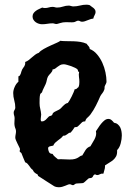

<svg xmlns="http://www.w3.org/2000/svg" viewBox="-20 -766 546 815"><path d="M477.1 -128.9V-125Q477.5 -111.3 472.9 -102.5Q468.3 -93.8 460.9 -87.4Q453.6 -81.1 444.3 -75.7Q435.1 -70.3 425.8 -64V-60.1Q425.8 -51.8 423.1 -44.2Q420.4 -36.6 418.9 -28.8H417Q409.7 -29.8 404.1 -26.4Q398.4 -22.9 393.1 -22.9Q388.7 -22.9 383.8 -25.9Q378.9 -24.9 377.4 -22.5Q376 -20 374.5 -17.1Q373 -14.2 370.1 -12Q367.2 -9.8 359.9 -9.8Q357.4 -9.8 354.2 -7.1Q351.1 -4.4 347.4 -1Q343.8 2.4 340.3 5.6Q336.9 8.8 335 9.8Q332.5 11.2 328.6 11.5Q324.7 11.7 320.1 12Q315.4 12.2 311 12.5Q306.6 12.7 303.2 13.2Q299.3 14.2 296.1 17.1Q293 20 290 20Q286.1 20 283 18.1Q279.8 16.1 275.9 16.1Q272.5 16.1 267.6 18.1Q262.7 20 256.8 22.5Q251 24.9 244.1 26.9Q237.3 28.8 230 28.8Q220.2 28.8 212.9 25.9Q212.4 25.9 207.3 22.7Q202.1 19.5 194.6 14.6Q187 9.8 178.2 4.2Q169.4 -1.5 161.6 -6.6Q153.8 -11.7 148.4 -15.1Q143.1 -18.6 142.1 -19L139.2 -25.9Q132.3 -28.8 127.2 -33.2Q122.1 -37.6 119.1 -44.9Q114.3 -47.9 110.8 -52.5Q107.4 -57.1 104 -62Q100.6 -66.9 96.7 -71Q92.8 -75.2 86.9 -77.1Q82.5 -86.9 78.6 -96.7Q74.7 -106.4 70.8 -116.2L64 -122.1Q63 -125 64 -127.7Q64.9 -130.4 64.9 -132.8Q64.9 -134.8 61.8 -141.1Q58.6 -147.5 54.9 -155Q51.3 -162.6 48.1 -169.9Q44.9 -177.2 44.9 -181.2Q44.9 -188.5 46.4 -195.3Q47.9 -202.1 47.9 -209Q47.9 -214.8 45.4 -220.5Q43 -226.1 42 -231.9Q40.5 -239.7 41.3 -248Q42 -256.3 42 -264.2Q42 -270 40 -275.9Q38.1 -281.7 38.1 -288.1Q38.1 -293.9 41.5 -298.8Q44.9 -303.7 44.9 -309.1Q44.9 -324.7 40.5 -340.1Q36.1 -355.5 36.1 -371.1Q36.1 -383.3 42.5 -397.5Q48.8 -411.6 58.1 -418.9V-441.9Q62.5 -442.9 64.7 -446.3Q66.9 -449.7 68.4 -454.1Q69.8 -458.5 71 -463.1Q72.3 -467.8 74.2 -471.2Q76.7 -475.6 79.1 -478.8Q81.5 -481.9 83.5 -485.1Q85.4 -488.3 86.4 -492.4Q87.4 -496.6 86.9 -502.9Q95.2 -505.9 102.1 -511.2Q108.9 -516.6 115.5 -522.5Q122.1 -528.3 129.2 -533.7Q136.2 -539.1 145 -542Q151.4 -550.3 166 -558.3Q180.7 -566.4 195.8 -573.2Q210.9 -580.1 222.7 -585.2Q234.4 -590.3 234.9 -592.8Q248.5 -591.3 263.2 -591.3Q277.8 -591.3 292.5 -590.8Q307.1 -590.3 321.3 -588.1Q335.4 -585.9 348.1 -580.1Q349.6 -577.1 351.8 -574.7Q354 -572.3 356 -570.1Q357.9 -567.9 359.4 -564.9Q360.8 -562 360.8 -558.1Q378.4 -551.3 391.8 -535.4Q405.3 -519.5 414.3 -499.8Q423.3 -480 427.7 -458.7Q432.1 -437.5 432.1 -419.9Q432.1 -414.6 429.9 -411.1Q427.7 -407.7 425.8 -402.8Q423.3 -398.4 423.8 -393.1Q424.3 -387.7 421.9 -383.8Q419.4 -376.5 414.6 -370.6Q409.7 -364.7 405.8 -357.9Q397 -337.4 387.2 -317.9Q377.4 -298.3 363.8 -279.8Q358.4 -272.9 351.1 -266.6Q343.8 -260.3 341.8 -251Q333 -251 328.1 -246.8Q323.2 -242.7 319.3 -238Q315.4 -233.4 310.5 -229.5Q305.7 -225.6 296.9 -226.1Q293 -219.2 288.8 -214.1Q284.7 -209 279.8 -203.1Q274.9 -203.1 271.7 -200.9Q268.6 -198.7 265.1 -196Q261.7 -193.4 257.8 -191.4Q253.9 -189.5 248 -189.9Q243.7 -183.6 237.8 -179Q231.9 -174.3 225.8 -169.9Q219.7 -165.5 214.4 -160.4Q209 -155.3 206.1 -147.9Q200.7 -146.5 193.6 -145.3Q186.5 -144 184.1 -138.2Q184.1 -128.9 188 -120.8Q191.9 -112.8 203.1 -112.8Q207 -105.5 213.4 -100.3Q219.7 -95.2 226.1 -89.8Q238.3 -90.8 250.5 -89.8Q262.7 -88.9 274.9 -88.9Q289.6 -88.9 297.9 -91.3Q306.2 -93.8 311.3 -96.9Q316.4 -100.1 320.1 -102.8Q323.7 -105.5 329.1 -106Q335.9 -118.2 343.3 -129.4Q350.6 -140.6 363.8 -145Q367.7 -152.3 372.6 -159.9Q377.4 -167.5 381.6 -175.5Q385.7 -183.6 387.5 -191.9Q389.2 -200.2 387.2 -209Q391.6 -214.8 397.2 -223.9Q402.8 -232.9 409.7 -241.2Q416.5 -249.5 424.1 -255.4Q431.6 -261.2 439.9 -261.2Q447.8 -261.2 453.6 -256.1Q459.5 -251 463.9 -245.1Q473.6 -243.7 480.2 -238Q486.8 -232.4 490.5 -224.9Q494.1 -217.3 495.6 -208.3Q497.1 -199.2 497.1 -190.9Q497.1 -175.8 492.4 -157.7Q487.8 -139.6 477.1 -128.9ZM315.9 -460.9Q313.5 -460.4 312.7 -461.7Q312 -462.9 311.5 -464.6Q311 -466.3 310.5 -468Q310.1 -469.7 309.1 -471.2Q306.6 -474.1 299.1 -478Q291.5 -481.9 282.5 -485.1Q273.4 -488.3 264.4 -490.7Q255.4 -493.2 251 -493.2Q241.2 -493.2 235.1 -489.7Q229 -486.3 224.1 -482.4Q219.2 -478.5 214.6 -475.1Q210 -471.7 203.1 -471.2Q203.1 -466.8 200.9 -462.9Q198.7 -459 195.6 -455.6Q192.4 -452.1 189.2 -448.7Q186 -445.3 184.1 -441.9Q180.2 -434.6 178.7 -426Q177.2 -417.5 173.8 -409.2Q169.9 -399.9 165.5 -391.8Q161.1 -383.8 158.2 -374L150.9 -367.2Q148.4 -357.9 148.2 -347.9Q147.9 -337.9 147.9 -328.1Q147.9 -315.4 150.9 -304Q153.8 -292.5 154.8 -279.8Q154.8 -275.4 153.8 -270.3Q152.8 -265.1 152.8 -259.8Q152.8 -257.3 153.1 -255.4Q153.3 -253.4 154.8 -251H157.2Q162.6 -250.5 166.5 -252.4Q170.4 -254.4 173.8 -257.3Q177.2 -260.3 180.2 -263.9Q183.1 -267.6 187 -271Q189.9 -273.4 193.4 -273.9Q196.8 -274.4 200.2 -276.9Q202.6 -279.3 203.1 -282Q203.6 -284.7 206.1 -287.1Q210.4 -291 217 -293.9Q223.6 -296.9 229 -299.8Q234.9 -302.7 239 -307.1Q243.2 -311.5 247.3 -315.9Q251.5 -320.3 256.3 -324Q261.2 -327.6 268.1 -329.1Q271 -332.5 275.4 -340.1Q279.8 -347.7 284.2 -356.4Q288.6 -365.2 292.2 -373.8Q295.9 -382.3 296.9 -387.2H298.8Q303.7 -387.2 306.4 -390.4Q309.1 -393.6 313 -396Q315.4 -401.4 316.2 -407Q316.9 -412.6 316.9 -418Q316.9 -429.2 315.2 -439.5Q313.5 -449.7 315.9 -460.9ZM385.7 -714.8Q385.7 -709 381.6 -701.7Q377.4 -694.3 376 -687Q370.1 -686.5 364 -684.6Q357.9 -682.6 352.1 -680.2Q346.2 -677.7 340.3 -675.8Q334.5 -673.8 328.1 -673.8Q323.2 -673.8 319.8 -676Q316.4 -678.2 312 -678.2Q307.6 -678.2 303 -675.5Q298.3 -672.9 293.9 -671.9Q285.6 -670.9 277.3 -671.4Q269 -671.9 260.7 -671.9Q246.6 -671.9 234.9 -668Q223.1 -664.1 219.7 -664.1Q215.3 -664.1 211.4 -665.5Q207.5 -667 203.1 -667Q191.9 -667 180.9 -665Q169.9 -663.1 158.2 -663.1Q151.9 -663.1 144.8 -665.3Q137.7 -667.5 131.8 -671.6Q126 -675.8 122.1 -681.9Q118.2 -688 118.2 -695.8Q118.2 -704.1 122.3 -710Q126.5 -715.8 132.6 -720.2Q138.7 -724.6 146 -727.8Q153.3 -731 159.2 -733.9Q162.1 -732.9 165 -732.4Q168 -731.9 170.9 -731.9Q179.2 -731.9 187.3 -734.4Q195.3 -736.8 203.1 -736.8Q208.5 -736.8 212.9 -735.4Q217.3 -733.9 222.2 -733.9Q234.9 -733.9 247.1 -738Q259.3 -742.2 272 -742.2Q276.4 -742.2 281.5 -740.5Q286.6 -738.8 291 -738.8Q305.2 -738.8 319.1 -742.4Q333 -746.1 347.2 -746.1Q351.1 -746.1 354 -745.6Q356.9 -745.1 360.8 -744.1Q364.3 -740.7 368.7 -738Q373 -735.4 376.7 -732.2Q380.4 -729 383.1 -724.9Q385.7 -720.7 385.7 -714.8Z"/></svg>

Font: Margarine
Style: Regular
Weight: 400
Designer: Astigmatic (AOETI)
Foundry: Astigmatic (AOETI)
Version: Version 1.000